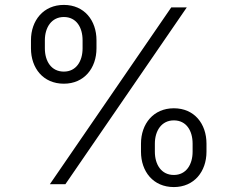

<svg xmlns="http://www.w3.org/2000/svg" viewBox="-20 -758 977 790"><path d="M242.7 -413.6C326.2 -413.6 377 -477.5 377 -559.1V-592.3C377 -673.8 327.1 -737.8 242.7 -737.8C158.7 -737.8 107.4 -673.8 107.4 -592.3V-559.1C107.4 -477.5 157.7 -413.6 242.7 -413.6ZM242.7 -463.4C190.9 -463.4 164.6 -506.3 164.6 -559.1V-592.3C164.6 -645 191.9 -688 242.7 -688C294.4 -688 319.8 -645 319.8 -592.3V-559.1C319.8 -506.3 293.5 -463.4 242.7 -463.4ZM185.1 0H249L748.5 -727.5H684.6ZM695.3 11.7C778.8 11.7 829.6 -52.2 829.6 -133.8V-167C829.6 -248.5 779.8 -312.5 695.3 -312.5C611.3 -312.5 560.1 -248.5 560.1 -167V-133.8C560.1 -52.2 610.4 11.7 695.3 11.7ZM695.3 -38.1C643.6 -38.1 617.2 -81.1 617.2 -133.8V-167C617.2 -219.7 644.5 -262.7 695.3 -262.7C747.1 -262.7 772.5 -219.7 772.5 -167V-133.8C772.5 -81.1 746.1 -38.1 695.3 -38.1Z"/></svg>

Font: Raveo Light
Style: Regular
Weight: 300
Designer: Jakub Foglar, Rasmus Andersson (Inter)
Foundry: Jakubfoglar.com
Version: Version 1.100;Glyphs 3.2.3 (3260)